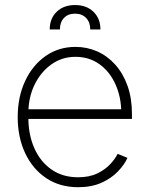

<svg xmlns="http://www.w3.org/2000/svg" viewBox="-20 -742 599 773"><path d="M294.4 11.7Q220.7 11.7 166 -24.9Q111.3 -61.5 81.3 -125.5Q51.3 -189.5 51.3 -270.5Q51.3 -352.1 81.3 -416Q111.3 -480 163.8 -516.6Q216.3 -553.2 283.7 -553.2Q330.1 -553.2 371.1 -535.2Q412.1 -517.1 443.6 -482.2Q475.1 -447.3 493.2 -397.2Q511.2 -347.2 511.2 -283.7V-263.2H79.1V-302.2H487.8L468.3 -286.6Q468.3 -350.1 445.3 -401.6Q422.4 -453.1 380.9 -483.2Q339.4 -513.2 283.7 -513.2Q229.5 -513.2 186.8 -482.7Q144 -452.1 119.1 -400.9Q94.2 -349.6 94.2 -286.1V-268.1Q94.2 -199.7 118.2 -145.5Q142.1 -91.3 187 -59.8Q231.9 -28.3 294.4 -28.3Q339.4 -28.3 371.1 -43.5Q402.8 -58.6 423.3 -80.6Q443.8 -102.5 453.6 -122.6L493.2 -106.4Q481 -79.1 454.8 -51.8Q428.7 -24.4 388.7 -6.3Q348.6 11.7 294.4 11.7ZM180.2 -623.5Q180.2 -667.5 208.3 -694.6Q236.3 -721.7 282.2 -721.7Q328.1 -721.7 356.2 -694.6Q384.3 -667.5 384.3 -623.5H343.3Q343.3 -652.3 326.7 -669.7Q310.1 -687 282.2 -687Q253.9 -687 237.5 -669.7Q221.2 -652.3 221.2 -623.5Z"/></svg>

Font: Inter Tight ExtraLight
Style: Regular
Weight: 250
Designer: Rasmus Andersson
Foundry: rsms
Version: Version 3.004